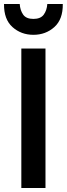

<svg xmlns="http://www.w3.org/2000/svg" viewBox="-22 -934 332 954"><path d="M84 0V-693H204V0ZM144 -761Q83 -761 40 -799.5Q-3 -838 -2 -914H76Q78 -883 93 -861.5Q108 -840 144 -840Q180 -840 195.5 -861.5Q211 -883 213 -914H290Q291 -838 248 -799.5Q205 -761 144 -761Z"/></svg>

Font: Ubuntu Sans SemiBold
Style: Regular
Weight: 600
Designer: Dalton Maag Ltd
Foundry: Dalton Maag Ltd
Version: Version 1.006; ttfautohint (v1.8.4.7-5d5b)